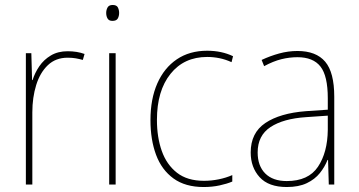

<svg xmlns="http://www.w3.org/2000/svg" viewBox="-20 -742 1442 772"><path d="M252 -536Q290 -536 320 -525L313 -501Q299 -505 284.5 -507.5Q270 -510 252 -510Q204 -510 172.5 -480Q141 -450 125.5 -400Q110 -350 110 -290V0H84V-528H106L109 -420H111Q120 -449 138 -475.5Q156 -502 184.5 -519Q213 -536 252 -536Z M433 -722Q449 -722 454 -712Q459 -702 459 -690Q459 -677 453.5 -667.5Q448 -658 432 -658Q418 -658 412.5 -667.5Q407 -677 407 -690Q407 -702 412.5 -712Q418 -722 433 -722ZM445 -528V0H419V-528Z M799 10Q725 10 677.5 -24.5Q630 -59 607.5 -119.5Q585 -180 585 -259Q585 -344 612.5 -406.5Q640 -469 691 -503.5Q742 -538 813 -538Q871 -538 917 -516L911 -492Q887 -503 862.5 -508Q838 -513 813 -513Q720 -513 665.5 -445Q611 -377 611 -260Q611 -190 630.5 -135Q650 -80 691.5 -47.5Q733 -15 800 -15Q830 -15 859.5 -21Q889 -27 914 -38V-12Q893 -3 863 3.5Q833 10 799 10Z M1176 -537Q1251 -537 1287.5 -494Q1324 -451 1324 -353V0H1302L1299 -99H1297Q1286 -71 1266 -46Q1246 -21 1213.5 -5.5Q1181 10 1133 10Q1060 10 1024 -29.5Q988 -69 988 -129Q988 -208 1047 -247.5Q1106 -287 1210 -295L1298 -301V-347Q1298 -437 1268.5 -474.5Q1239 -512 1176 -512Q1144 -512 1111.5 -504Q1079 -496 1042 -476L1032 -501Q1066 -517 1102.5 -527Q1139 -537 1176 -537ZM1211 -271Q1119 -265 1067.5 -231Q1016 -197 1016 -129Q1016 -75 1046.5 -44.5Q1077 -14 1133 -14Q1220 -14 1258.5 -71.5Q1297 -129 1298 -220V-277Z"/></svg>

Font: Noto Sans Lao UI SemCond Thin
Style: Regular
Weight: 100
Width: 4
Designer: Monotype Design Team
Foundry: Monotype Imaging Inc.
Version: Version 2.000; ttfautohint (v1.8.4.7-5d5b)